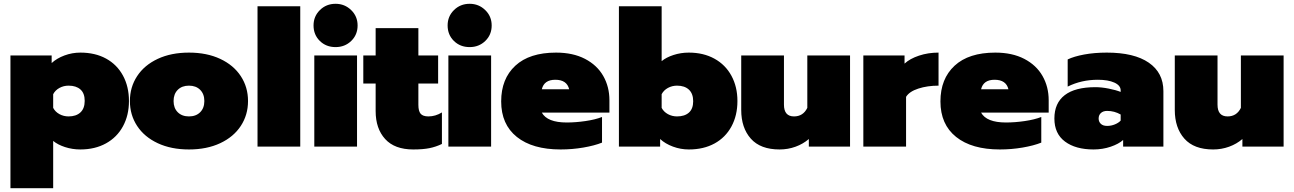

<svg xmlns="http://www.w3.org/2000/svg" viewBox="-20 -772 6814 1011"><path d="M35 -480H252V-440Q279 -465 319.5 -480Q360 -495 403 -495Q481 -495 538.5 -463.5Q596 -432 627.5 -374Q659 -316 659 -240Q659 -165 627.5 -107Q596 -49 538 -17Q480 15 403 15Q361 15 322.5 2.5Q284 -10 260 -30V219H35ZM426 -241Q426 -281 403.5 -301Q381 -321 341 -321Q315 -321 293 -309Q271 -297 260 -276V-204Q271 -183 293 -171Q315 -159 341 -159Q381 -159 403.5 -180Q426 -201 426 -241Z M664 -240Q664 -313 702 -371Q740 -429 810.5 -462Q881 -495 975 -495Q1069 -495 1139.5 -462Q1210 -429 1248 -371Q1286 -313 1286 -240Q1286 -167 1248 -109Q1210 -51 1139.5 -18Q1069 15 975 15Q881 15 810.5 -18Q740 -51 702 -109Q664 -167 664 -240ZM1056 -240Q1056 -277 1034 -299Q1012 -321 975 -321Q938 -321 916 -299Q894 -277 894 -240Q894 -203 916 -181Q938 -159 975 -159Q1012 -159 1034 -181Q1056 -203 1056 -240Z M1336 -739H1561V0H1336Z M1631 -638Q1631 -686 1664.5 -719Q1698 -752 1747 -752Q1795 -752 1829 -719Q1863 -686 1863 -638Q1863 -589 1829.5 -556.5Q1796 -524 1747 -524Q1697 -524 1664 -556.5Q1631 -589 1631 -638ZM1635 -480H1860V0H1635Z M1958 -187V-332H1893V-480H1958V-624H2183V-480H2287V-332H2183V-220Q2183 -187 2195 -173Q2207 -159 2236 -159Q2273 -159 2307 -180V-14Q2276 1 2242 8Q2208 15 2156 15Q2058 15 2008 -40Q1958 -95 1958 -187Z M2337 -638Q2337 -686 2370.5 -719Q2404 -752 2453 -752Q2501 -752 2535 -719Q2569 -686 2569 -638Q2569 -589 2535.5 -556.5Q2502 -524 2453 -524Q2403 -524 2370 -556.5Q2337 -589 2337 -638ZM2341 -480H2566V0H2341Z M2619 -238Q2619 -357 2693.5 -426Q2768 -495 2908 -495Q2997 -495 3060.5 -462Q3124 -429 3156.5 -372Q3189 -315 3189 -244V-179H2833Q2862 -127 2964 -127Q3011 -127 3062.5 -134.5Q3114 -142 3150 -156V-21Q3110 -5 3051.5 5Q2993 15 2932 15Q2784 15 2701.5 -51Q2619 -117 2619 -238ZM2977 -302Q2965 -352 2904 -352Q2845 -352 2833 -302Z M3456 -40V0H3239V-739H3464V-450Q3488 -470 3526.5 -482.5Q3565 -495 3607 -495Q3684 -495 3742 -463Q3800 -431 3831.5 -373Q3863 -315 3863 -240Q3863 -164 3831.5 -106Q3800 -48 3742.5 -16.5Q3685 15 3607 15Q3564 15 3523.5 0Q3483 -15 3456 -40ZM3630 -239Q3630 -279 3607.5 -300Q3585 -321 3545 -321Q3519 -321 3497 -309Q3475 -297 3464 -276V-204Q3475 -183 3497 -171Q3519 -159 3545 -159Q3585 -159 3607.5 -179Q3630 -199 3630 -239Z M3883 -193V-480H4108V-221Q4108 -159 4161 -159Q4209 -159 4231 -204V-480H4456V0H4239V-40Q4209 -14 4169 0.5Q4129 15 4085 15Q3984 15 3933.5 -42Q3883 -99 3883 -193Z M4526 -480H4743V-437Q4771 -463 4819 -479Q4867 -495 4922 -495V-321Q4863 -321 4815.5 -305.5Q4768 -290 4751 -262V0H4526Z M4932 -238Q4932 -357 5006.5 -426Q5081 -495 5221 -495Q5310 -495 5373.5 -462Q5437 -429 5469.5 -372Q5502 -315 5502 -244V-179H5146Q5175 -127 5277 -127Q5324 -127 5375.5 -134.5Q5427 -142 5463 -156V-21Q5423 -5 5364.5 5Q5306 15 5245 15Q5097 15 5014.5 -51Q4932 -117 4932 -238ZM5290 -302Q5278 -352 5217 -352Q5158 -352 5146 -302Z M5532 -148Q5532 -229 5586.5 -271Q5641 -313 5748 -313Q5780 -313 5818 -305.5Q5856 -298 5881 -288V-296Q5881 -322 5848 -337Q5815 -352 5761 -352Q5674 -352 5602 -316V-459Q5635 -475 5689 -485Q5743 -495 5808 -495Q5952 -495 6029 -442Q6106 -389 6106 -292V0H5894V-35Q5871 -14 5828.5 0.5Q5786 15 5738 15Q5644 15 5588 -26.5Q5532 -68 5532 -148ZM5881 -137V-169Q5848 -188 5810 -188Q5789 -188 5777 -177Q5765 -166 5765 -148Q5765 -131 5776.5 -120Q5788 -109 5810 -109Q5831 -109 5850.5 -117Q5870 -125 5881 -137Z M6166 -193V-480H6391V-221Q6391 -159 6444 -159Q6492 -159 6514 -204V-480H6739V0H6522V-40Q6492 -14 6452 0.5Q6412 15 6368 15Q6267 15 6216.5 -42Q6166 -99 6166 -193Z"/></svg>

Font: Prompt Black
Style: Regular
Weight: 900
Designer: Katatrad Team
Foundry: CadsonDemak
Version: Version 1.001